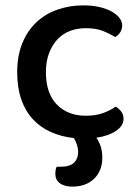

<svg xmlns="http://www.w3.org/2000/svg" viewBox="-20 -502 521 715"><path d="M299 -397Q267 -397 240 -386.5Q213 -376 193.5 -355Q174 -334 162.5 -303.5Q151 -273 151 -233Q151 -154 192 -112.5Q233 -71 299 -71Q337 -71 364 -81Q391 -91 411 -105Q424 -97 432 -86Q440 -75 440 -59Q440 -34 412.5 -15Q385 4 339 11Q361 42 361 85Q361 134 330.5 163.5Q300 193 249 193Q220 193 203 180.5Q186 168 186 145Q186 139 187 132Q188 125 191 119H205Q240 119 255.5 104Q271 89 271 63Q271 52 267 38.5Q263 25 255 12Q208 7 169 -10.5Q130 -28 102 -58.5Q74 -89 59 -132.5Q44 -176 44 -233Q44 -295 63.5 -342Q83 -389 116.5 -420Q150 -451 195 -466.5Q240 -482 290 -482Q323 -482 349.5 -476Q376 -470 395 -459.5Q414 -449 424.5 -435.5Q435 -422 435 -407Q435 -393 427.5 -381.5Q420 -370 409 -364Q388 -377 362.5 -387Q337 -397 299 -397Z"/></svg>

Font: Baloo Da 2 Medium
Style: Regular
Weight: 500
Designer: Noopur Datye, Sulekha Rajkumar and Ek Type
Foundry: Ek Type
Version: Version 1.640;hotconv 1.0.111;makeotfexe 2.5.65597; ttfautoh